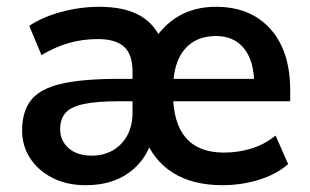

<svg xmlns="http://www.w3.org/2000/svg" viewBox="-20 -535 912 565"><path d="M233 10Q176 10 133.5 -12Q91 -34 68 -70.5Q45 -107 45 -150Q45 -207 71.5 -240.5Q98 -274 160.5 -288.5Q223 -303 331 -303H381V-237H330Q265 -237 227 -229Q189 -221 173 -203Q157 -185 157 -155Q157 -121 182 -99Q207 -77 250 -77Q285 -77 312 -92.5Q339 -108 354.5 -136.5Q370 -165 370 -203V-324Q370 -375 345 -397.5Q320 -420 268 -420Q224 -420 184.5 -409Q145 -398 102 -373L66 -459Q105 -485 160.5 -500Q216 -515 273 -515Q347 -515 393 -488.5Q439 -462 458 -408H427Q460 -461 506.5 -488Q553 -515 616 -515Q717 -515 775.5 -450Q834 -385 834 -269V-237H476V-303H745L728 -287Q728 -355 698.5 -392Q669 -429 615 -429Q556 -429 522.5 -389Q489 -349 489 -269V-261Q489 -174 526.5 -130Q564 -86 639 -86Q680 -86 718.5 -97.5Q757 -109 791 -136L828 -52Q792 -21 740.5 -5.5Q689 10 635 10Q547 10 489 -26.5Q431 -63 405 -132H430Q412 -65 360.5 -27.5Q309 10 233 10Z"/></svg>

Font: Mulish ExtraLight
Style: Regular
Weight: 200
Designer: Vernon Adams
Foundry: Vernon Adams
Version: Version 3.603